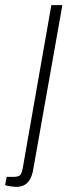

<svg xmlns="http://www.w3.org/2000/svg" viewBox="-98 -546 272 748"><path d="M-34 182Q-41 182 -49.5 181Q-58 180 -66 178.5Q-74 177 -78 175L-72 143H-45Q-24 143 -18 134.5Q-12 126 -8 101L102 -526H145L32 111Q28 137 18.5 153Q9 169 -4.5 175.5Q-18 182 -34 182Z"/></svg>

Font: Archivo ExtraCondensed Thin
Style: Italic
Weight: 250
Width: 2
Italic angle: -10°
Designer: Hector Gatti
Foundry: Omnibus-Type
Version: Version 2.001